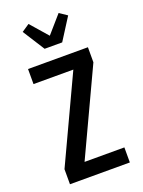

<svg xmlns="http://www.w3.org/2000/svg" viewBox="-180 -1069 859 1151"><g transform="rotate(-20 250.0 -494.0)"><path d="M59 0V-96L313 -639H59V-735H441V-639L187 -96H441V0ZM194 -815 105 -955 154 -988 250 -878 346 -988 395 -955 306 -815Z"/></g></svg>

Font: Iosevka SS18
Style: Bold
Weight: 700
Monospace: yes
Designer: Belleve Invis
Foundry: Belleve Invis
Version: Version 25.1.1; ttfautohint (v1.8.4)